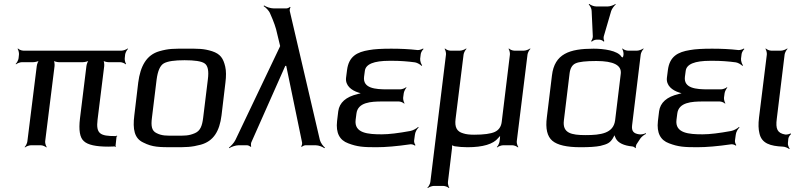

<svg xmlns="http://www.w3.org/2000/svg" viewBox="-20 -743 4066 982"><path d="M479 -131 513 -405C514 -414 512 -431 508 -436L505 -434C510 -429 526 -425 535 -425H595C604 -425 618 -419 623 -414L625 -416C621 -421 617 -436 618 -445L620 -464C621 -473 629 -488 635 -493L633 -495C627 -490 611 -484 602 -484H99C90 -484 76 -490 72 -495L70 -493C74 -488 78 -473 77 -464L75 -445C74 -436 66 -421 60 -416L62 -414C67 -419 83 -425 92 -425H150C159 -425 177 -429 182 -434L181 -436C175 -431 169 -414 168 -405L120 -20C119 -11 112 4 106 9L108 11C113 6 129 0 138 0H189C198 0 212 6 217 11L219 9C215 4 210 -11 211 -20L259 -405C260 -414 258 -431 254 -436L251 -434C256 -429 272 -425 281 -425H404C413 -425 431 -429 436 -434L435 -436C429 -431 423 -414 422 -405L389 -137C382 -78 388 -39 409 -21C429 -2 471 7 534 7C540 7 558 6 567 6C569 6 569 8 570 9L573 6C572 6 571 4 571 3L576 -44C577 -45 579 -46 580 -47L577 -50C576 -49 575 -47 574 -47H570C493 -47 470 -58 479 -131Z M1133 -321C1137 -353 1137 -380 1132 -402C1122 -445 1107 -467 1065 -481C1020 -495 995 -494 932 -494C869 -494 844 -495 795 -481C729 -462 698 -405 687 -321L667 -153C658 -82 667 -35 713 -14C760 10 794 10 870 10C931 10 959 10 1007 -3C1072 -21 1103 -72 1113 -153L1133 -321ZM1019 -140C1014 -100 1005 -74 977 -62C945 -48 924 -49 877 -49C830 -49 809 -48 781 -62C755 -74 752 -100 757 -140L781 -336C787 -381 799 -408 818 -419C838 -430 873 -435 924 -435C975 -435 1010 -430 1026 -419C1043 -408 1049 -381 1043 -336L1019 -140Z M1445 -700H1380C1363 -700 1341 -708 1331 -715L1328 -712C1339 -705 1356 -689 1362 -673C1380 -633 1392 -599 1397 -573L1411 -515C1411 -513 1413 -506 1414 -506L1415 -510C1414 -510 1410 -503 1410 -501L1184 -27C1177 -12 1160 5 1151 12L1152 15C1163 8 1185 0 1200 0H1244C1250 0 1259 5 1261 8L1265 6C1263 2 1263 -8 1265 -14L1439 -406H1444L1525 -14C1526 -8 1524 2 1520 6L1524 8C1526 5 1537 0 1542 0H1595C1610 0 1630 8 1639 15L1642 12C1633 5 1620 -12 1616 -27L1462 -687C1461 -692 1463 -702 1466 -705L1463 -708C1460 -704 1450 -700 1445 -700Z M1799 -131 1803 -162C1810 -220 1877 -224 1935 -224H2020C2029 -224 2043 -218 2047 -213L2049 -215C2045 -220 2041 -235 2042 -244L2045 -266C2046 -275 2054 -290 2059 -295L2057 -297C2052 -292 2036 -286 2027 -286H1959C1900 -286 1835 -291 1842 -350L1846 -380C1850 -415 1892 -432 1972 -432H1988C2027 -432 2066 -429 2103 -424C2115 -422 2131 -412 2136 -406L2139 -409C2134 -415 2128 -431 2129 -443L2132 -467C2133 -475 2141 -488 2146 -492L2144 -495C2138 -491 2124 -486 2116 -487C2072 -492 2028 -494 1981 -494C1933 -494 1895 -492 1868 -487C1805 -477 1764 -454 1755 -385L1750 -346C1745 -305 1778 -281 1812 -270C1820 -268 1829 -264 1835 -264L1836 -268C1830 -268 1818 -264 1810 -262C1749 -248 1716 -218 1710 -174L1704 -124C1697 -63 1717 -26 1761 -10C1808 8 1839 10 1905 10C1952 10 2010 5 2079 -5C2087 -6 2098 -2 2102 2L2105 -1C2101 -5 2097 -17 2098 -24L2102 -53C2103 -67 2113 -84 2121 -91L2119 -94C2111 -86 2091 -75 2078 -73C2018 -62 1969 -56 1933 -56C1863 -56 1790 -61 1799 -131Z M2623 -20 2678 -464C2679 -473 2687 -488 2693 -493L2691 -495C2685 -490 2669 -484 2660 -484H2610C2601 -484 2587 -490 2583 -495L2581 -493C2585 -488 2589 -473 2588 -464L2546 -119C2543 -94 2530 -77 2510 -68C2490 -59 2455 -54 2405 -54C2382 -54 2364 -56 2349 -61C2316 -70 2305 -93 2310 -134L2351 -464C2352 -473 2360 -488 2366 -493L2364 -495C2358 -490 2342 -484 2333 -484H2283C2274 -484 2260 -490 2256 -495L2254 -493C2258 -488 2262 -473 2261 -464L2181 188C2180 197 2172 212 2166 217L2168 219C2174 214 2189 208 2198 208H2248C2257 208 2272 214 2276 219L2278 217C2274 212 2270 197 2271 188L2292 14C2293 8 2292 -2 2290 -6L2286 -3C2289 0 2300 3 2305 5C2325 8 2347 10 2371 10C2450 10 2503 -6 2528 -37C2532 -42 2541 -50 2543 -55L2539 -56C2537 -51 2538 -42 2537 -35L2535 -20C2534 -11 2527 4 2521 9L2523 11C2528 6 2544 0 2553 0H2601C2610 0 2624 6 2629 11L2631 9C2627 4 2622 -11 2623 -20Z M3213 -103 3257 -464C3258 -473 3266 -488 3272 -493L3270 -495C3264 -490 3248 -484 3239 -484H3191C3182 -484 3168 -490 3164 -495L3162 -493C3166 -488 3170 -473 3169 -464L3168 -457C3168 -454 3163 -448 3164 -446L3167 -447C3167 -449 3161 -450 3159 -452C3140 -485 3066 -494 3016 -494C2893 -494 2816 -468 2803 -357L2777 -144C2769 -85 2779 -45 2805 -23C2831 -1 2879 10 2949 10C2993 10 3027 8 3051 3C3088 -6 3100 -13 3114 -35C3119 -43 3125 -54 3125 -61L3121 -60C3121 -54 3126 -41 3130 -34C3142 -12 3171 2 3214 6C3219 6 3228 11 3229 15L3232 13C3231 9 3233 0 3235 -4L3256 -36C3263 -45 3276 -55 3284 -58L3283 -62C3275 -58 3260 -54 3249 -56C3221 -60 3209 -72 3213 -103ZM2975 -52C2902 -52 2856 -62 2864 -127L2893 -366C2896 -393 2906 -411 2924 -419C2941 -427 2977 -431 3030 -431C3119 -431 3160 -409 3155 -366L3126 -127C3117 -61 3053 -52 2975 -52ZM3068 -557 3106 -687C3110 -699 3122 -714 3129 -720L3128 -723C3120 -717 3101 -710 3089 -710H3029C3017 -710 3000 -717 2994 -723L2991 -720C2998 -714 3006 -699 3006 -687L3012 -557C3012 -549 3008 -537 3003 -533L3007 -530C3011 -535 3023 -540 3030 -540H3046C3053 -540 3065 -535 3067 -530L3071 -533C3068 -537 3066 -549 3068 -557Z M3440 -131 3444 -162C3451 -220 3518 -224 3576 -224H3661C3670 -224 3684 -218 3688 -213L3690 -215C3686 -220 3682 -235 3683 -244L3686 -266C3687 -275 3695 -290 3700 -295L3698 -297C3693 -292 3677 -286 3668 -286H3600C3541 -286 3476 -291 3483 -350L3487 -380C3491 -415 3533 -432 3613 -432H3629C3668 -432 3707 -429 3744 -424C3756 -422 3772 -412 3777 -406L3780 -409C3775 -415 3769 -431 3770 -443L3773 -467C3774 -475 3782 -488 3787 -492L3785 -495C3779 -491 3765 -486 3757 -487C3713 -492 3669 -494 3622 -494C3574 -494 3536 -492 3509 -487C3446 -477 3405 -454 3396 -385L3391 -346C3386 -305 3419 -281 3453 -270C3461 -268 3470 -264 3476 -264L3477 -268C3471 -268 3459 -264 3451 -262C3390 -248 3357 -218 3351 -174L3345 -124C3338 -63 3358 -26 3402 -10C3449 8 3480 10 3546 10C3593 10 3651 5 3720 -5C3728 -6 3739 -2 3743 2L3746 -1C3742 -5 3738 -17 3739 -24L3743 -53C3744 -67 3754 -84 3762 -91L3760 -94C3752 -86 3732 -75 3719 -73C3659 -62 3610 -56 3574 -56C3504 -56 3431 -61 3440 -131Z M3953 -136 3993 -464C3994 -473 4002 -488 4008 -493L4006 -495C4000 -490 3984 -484 3975 -484H3924C3915 -484 3901 -490 3897 -495L3895 -493C3899 -488 3903 -473 3902 -464L3862 -141C3858 -108 3859 -82 3864 -62C3875 -9 3920 4 3984 7C3995 7 4010 14 4016 19L4019 17C4014 11 4008 -3 4010 -13L4012 -34C4013 -42 4021 -54 4026 -57L4023 -61C4019 -57 4004 -54 3996 -55C3956 -62 3946 -83 3953 -136Z"/></svg>

Font: Gamestation Storm Oblique 
Style: Italic
Weight: 400
Designer: Jonas Hecksher
Foundry: Jonas Hecksher, Playtypeª, e-types AS
Version: Version 1.003